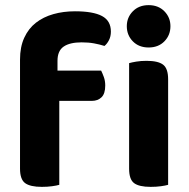

<svg xmlns="http://www.w3.org/2000/svg" viewBox="-20 -721 736 748"><path d="M204 -446H374Q379 -436 384.5 -421Q390 -406 390 -388Q390 -356 375.5 -342Q361 -328 338 -328H211V-1Q201 2 183 4.5Q165 7 143 7Q98 7 78 -7.5Q58 -22 58 -64V-489Q58 -538 74.5 -574Q91 -610 120 -632.5Q149 -655 188 -666Q227 -677 272 -677Q343 -677 377.5 -658.5Q412 -640 412 -598Q412 -579 404.5 -564.5Q397 -550 387 -542Q368 -548 346.5 -552Q325 -556 298 -556Q252 -556 228 -539.5Q204 -523 204 -484ZM635 -1Q625 2 607 4.5Q589 7 567 7Q522 7 502.5 -7.5Q483 -22 483 -64V-475Q493 -478 511 -481Q529 -484 551 -484Q596 -484 615.5 -469Q635 -454 635 -412ZM474 -619Q474 -653 497.5 -677Q521 -701 559 -701Q597 -701 620.5 -677Q644 -653 644 -619Q644 -584 620.5 -560Q597 -536 559 -536Q521 -536 497.5 -560Q474 -584 474 -619Z"/></svg>

Font: Baloo Bhai 2
Style: Bold
Weight: 700
Designer: Supriya Tembe, Noopur Datye and Ek Type
Foundry: Ek Type
Version: Version 1.640;PS 1.000;hotconv 16.6.51;makeotf.lib2.5.65220;